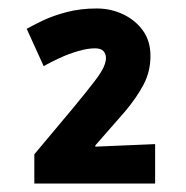

<svg xmlns="http://www.w3.org/2000/svg" viewBox="-20 -731 440 453"><path d="M61 -298V-367L154 -478Q186 -517 202.5 -538.5Q219 -560 224.5 -572.5Q230 -585 230 -594Q230 -604 224 -610.5Q218 -617 204 -617Q187 -617 164.5 -610.5Q142 -604 120.5 -594Q99 -584 83 -575L43 -663Q57 -671 81 -682.5Q105 -694 137.5 -702.5Q170 -711 208 -711Q242 -711 271 -697Q300 -683 317.5 -658.5Q335 -634 335 -599Q335 -562 318.5 -531Q302 -500 275 -468L205 -388V-385L346 -391V-298Z"/></svg>

Font: Ruda ExtraBold
Style: Regular
Weight: 800
Designer: Mariela Monsalve and Angelina Sanchez
Foundry: Mariela Monsalve and Angelina Sanchez
Version: Version 2.000